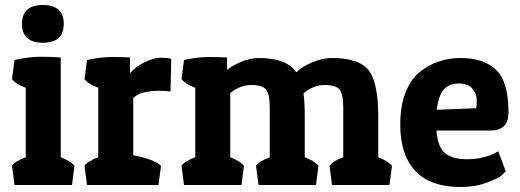

<svg xmlns="http://www.w3.org/2000/svg" viewBox="-20 -740 2079 768"><path d="M38 -500Q94 -513 142 -513Q190 -513 223 -510V-111Q262 -96 278 -77L268 0H38L28 -77Q42 -96 83 -111V-389Q48 -401 28 -423ZM151.5 -569Q68 -569 68 -644.5Q68 -720 151.5 -720Q235 -720 235 -644.5Q235 -569 151.5 -569Z M618 -377Q542 -377 513 -348V-119Q594 -104 624 -77L614 0H328L318 -77Q332 -96 373 -111V-389Q338 -401 318 -423L328 -500Q383 -512 427 -512Q471 -512 500 -510V-447Q523 -474 559 -491.5Q595 -509 624.5 -509Q654 -509 665 -504L662 -374Q642 -377 618 -377Z M716 -500Q771 -512 815 -512Q859 -512 888 -510V-460Q912 -480 948 -494Q984 -508 1013 -508Q1127 -508 1165 -451Q1190 -475 1231 -491.5Q1272 -508 1307 -508Q1417 -508 1455 -458.5Q1493 -409 1493 -273V-111Q1532 -96 1548 -77L1538 0H1308L1298 -77Q1312 -96 1353 -111V-309Q1353 -364 1338 -382Q1323 -400 1278.5 -400Q1234 -400 1194 -367Q1199 -333 1199 -273V-111Q1238 -96 1254 -77L1244 0H1014L1004 -77Q1018 -96 1059 -111V-309Q1059 -364 1044 -382Q1029 -400 985 -400Q941 -400 901 -368V-111Q940 -96 956 -77L946 0H716L706 -77Q720 -96 761 -111V-389Q726 -401 706 -423Z M1822 8Q1702 8 1641.5 -56Q1581 -120 1581 -242Q1581 -316 1602 -369.5Q1623 -423 1659 -452Q1729 -508 1822 -508Q1915 -508 1964.5 -460.5Q2014 -413 2014 -290Q2014 -218 1943 -218H1726Q1730 -155 1758.5 -129Q1787 -103 1849 -103Q1883 -103 1914 -111Q1945 -119 1959 -127L1973 -135L2003 -55Q1997 -48 1985.5 -37.5Q1974 -27 1927.5 -9.5Q1881 8 1822 8ZM1885 -307Q1887 -321 1887 -341Q1887 -361 1871 -383.5Q1855 -406 1815.5 -406Q1776 -406 1755 -382Q1734 -358 1727 -301Z"/></svg>

Font: Patua One
Style: Regular
Weight: 400
Designer: luciano Vergara
Foundry: Luciano Vergara
Version: Version 1.002